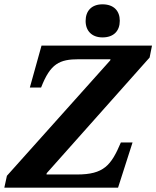

<svg xmlns="http://www.w3.org/2000/svg" viewBox="-28 -868 723 888"><path d="M518 0 585 -209H531C486 -103 452 -61 328 -61H187L188 -67L664 -602L675 -657H164L110 -463H162C205 -574 247 -594 337 -594H483L482 -589L4 -55L-8 0ZM446 -695C498 -695 526 -725 526 -772C526 -818 498 -848 446 -848C396 -848 368 -818 368 -771C368 -725 397 -695 446 -695Z"/></svg>

Font: STIX Two Text
Style: Bold Italic
Weight: 700
Italic angle: -12°
Designer: Ross Mills, John Hudson & Paul Hanslow, Tiro Typeworks Ltd; with prior portions MicroPress Inc. and Coen Hoffman, Elsevi
Foundry: Tiro Typeworks Ltd
Version: Version 2.13 b171